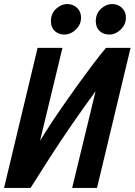

<svg xmlns="http://www.w3.org/2000/svg" viewBox="-33 -930 666 950"><path d="M-13 0 153 -693H276L165 -233Q188 -271 217.5 -316Q247 -361 281 -410Q315 -459 351 -509Q387 -559 422.5 -606Q458 -653 491 -693H613L447 0H324L440 -479Q378 -394 323.5 -315Q269 -236 219 -158.5Q169 -81 118 0ZM286 -759Q257 -759 238 -776.5Q219 -794 219 -825Q219 -863 244.5 -886.5Q270 -910 300 -910Q328 -910 348 -891.5Q368 -873 368 -843Q368 -818 355 -799Q342 -780 323.5 -769.5Q305 -759 286 -759ZM508 -759Q479 -759 460 -776.5Q441 -794 441 -825Q441 -863 466.5 -886.5Q492 -910 522 -910Q550 -910 570 -891.5Q590 -873 590 -843Q590 -818 577 -799Q564 -780 545.5 -769.5Q527 -759 508 -759Z"/></svg>

Font: Ubuntu Sans Mono
Style: Italic
Weight: 400
Italic angle: -13.5°
Monospace: yes
Designer: Dalton Maag Ltd
Foundry: Dalton Maag Ltd
Version: Version 1.006